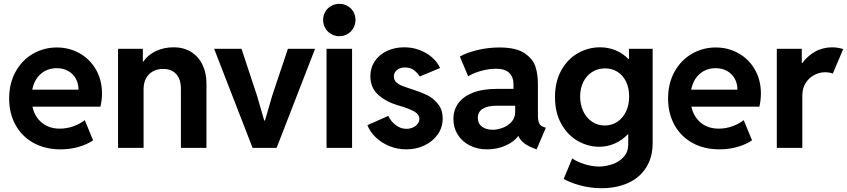

<svg xmlns="http://www.w3.org/2000/svg" viewBox="-20 -781 4473 1014"><path d="M28.3 -260.7Q28.3 -340.8 62.3 -402.1Q96.2 -463.4 153.8 -496.8Q211.4 -530.3 280.3 -530.3Q345.2 -530.3 399.7 -500Q454.1 -469.7 486.3 -414.3Q518.6 -358.9 518.6 -287.1Q518.6 -270.5 516.8 -255.1Q515.1 -239.7 510.7 -217.8H151.4Q163.1 -164.1 201.2 -132.8Q239.3 -101.6 295.9 -101.6Q333 -101.6 368.2 -114.3Q403.3 -127 427.7 -146.5L471.7 -40Q439.9 -18.1 395 -5.1Q350.1 7.8 299.8 7.8Q218.3 7.8 156.7 -26.4Q95.2 -60.5 61.8 -121.6Q28.3 -182.6 28.3 -260.7ZM394.5 -307.6Q394.5 -340.8 379.9 -366.5Q365.2 -392.1 339.4 -406.5Q313.5 -420.9 280.3 -420.9Q229.5 -420.9 195.1 -390.4Q160.6 -359.9 150.4 -307.6Z M603.5 -523.4H734.4V-456.1H737.3Q762.2 -492.2 804.2 -511.7Q846.2 -531.2 896.5 -531.2Q951.2 -531.2 990.5 -506.1Q1029.8 -481 1050 -437.7Q1070.3 -394.5 1070.3 -340.8V0H935.5V-311.5Q935.5 -362.8 910.4 -389.9Q885.3 -417 840.8 -417Q811.5 -417 788.3 -404.5Q765.1 -392.1 751.7 -368.2Q738.3 -344.2 738.3 -310.5V0H603.5Z M1110.8 -523.4H1255.4L1337.4 -275.4L1375.5 -144.5H1379.4L1417.5 -275.4L1500.5 -523.4H1644L1440.9 0H1314Z M1704.6 -523.4H1839.4V0H1704.6ZM1686.5 -675.8Q1686.5 -699.2 1697.8 -718.8Q1709 -738.3 1728.8 -749.5Q1748.5 -760.7 1772.5 -760.7Q1795.9 -760.7 1815.4 -749.5Q1835 -738.3 1846.2 -718.8Q1857.4 -699.2 1857.4 -675.8Q1857.4 -652.3 1846.2 -632.6Q1835 -612.8 1815.4 -601.3Q1795.9 -589.8 1772.5 -589.8Q1748.5 -589.8 1728.8 -601.3Q1709 -612.8 1697.8 -632.6Q1686.5 -652.3 1686.5 -675.8Z M1920.4 -120.1 2030.8 -168.9Q2043.5 -140.6 2069.6 -120.6Q2095.7 -100.6 2126.5 -100.6Q2145.5 -100.6 2161.1 -107.9Q2176.8 -115.2 2185.8 -127.2Q2194.8 -139.2 2194.8 -152.3Q2194.8 -177.7 2166.3 -193.1Q2137.7 -208.5 2092.3 -221.7L2078.6 -225.6Q2016.6 -244.6 1976.3 -281.5Q1936 -318.4 1936 -378.9Q1936 -423.3 1959.5 -458Q1982.9 -492.7 2023.7 -512Q2064.5 -531.2 2114.7 -531.2Q2158.2 -531.2 2196 -516.8Q2233.9 -502.4 2262 -477.8Q2290 -453.1 2304.2 -421.9L2196.8 -377Q2185.1 -396 2166 -410.4Q2147 -424.8 2119.6 -424.8Q2093.8 -424.8 2076.9 -411.6Q2060.1 -398.4 2060.1 -377Q2060.1 -358.9 2072.3 -347.2Q2084.5 -335.4 2103.5 -327.9Q2122.6 -320.3 2164.6 -306.6Q2205.1 -293.9 2236.8 -278.1Q2268.6 -262.2 2293.2 -231.7Q2317.9 -201.2 2317.9 -155.3Q2317.9 -108.4 2292 -71.3Q2266.1 -34.2 2222.2 -13.2Q2178.2 7.8 2126.5 7.8Q2079.6 7.8 2037.6 -9Q1995.6 -25.9 1964.8 -55.2Q1934.1 -84.5 1920.4 -120.1Z M2374.5 -152.3Q2374.5 -199.7 2400.4 -235.6Q2426.3 -271.5 2477.5 -291.5Q2528.8 -311.5 2602.1 -311.5H2691.9V-336.9Q2691.9 -373.5 2669.7 -395.8Q2647.5 -418 2599.1 -418Q2562 -418 2520.5 -406.5Q2479 -395 2452.6 -377.9L2408.7 -482.4Q2441.9 -502 2499 -516.1Q2556.2 -530.3 2617.7 -530.3Q2705.6 -530.3 2750.5 -499.8Q2795.4 -469.2 2808.1 -428.5Q2820.8 -387.7 2820.8 -338.9V-175.8Q2820.8 -145 2827.1 -130.6Q2833.5 -116.2 2851.1 -110.4L2862.8 -106.4L2814 7.8L2798.3 2Q2734.9 -22 2717.8 -62.5H2716.8Q2694.8 -32.2 2650.1 -12.2Q2605.5 7.8 2552.2 7.8Q2500.5 7.8 2460 -13.2Q2419.4 -34.2 2397 -70.8Q2374.5 -107.4 2374.5 -152.3ZM2582.5 -95.7Q2606.4 -95.7 2634 -105.7Q2661.6 -115.7 2681.2 -137Q2700.7 -158.2 2700.7 -189.5V-222.7H2603Q2555.2 -222.7 2529.3 -206.5Q2503.4 -190.4 2503.4 -158.2Q2503.4 -128.9 2525.1 -112.3Q2546.9 -95.7 2582.5 -95.7Z M2957 164.1 3002 55.7Q3027.8 73.7 3066.7 85.9Q3105.5 98.1 3143.6 98.6Q3179.7 98.1 3215.1 85.9Q3250.5 73.7 3274.2 47.4Q3297.9 21 3297.9 -18.6V-72.3H3296.4Q3266.1 -40.5 3227.1 -23.2Q3188 -5.9 3143.6 -5.9Q3084 -6.3 3030.5 -37.1Q2977.1 -67.9 2944.1 -127.2Q2911.1 -186.5 2911.1 -268.6Q2911.1 -350.1 2944.3 -409.7Q2977.5 -469.2 3032.2 -500.2Q3086.9 -531.2 3148.4 -531.2Q3192.9 -531.2 3231 -515.4Q3269 -499.5 3298.8 -469.7H3301.8V-523.4H3426.8V-26.4Q3426.8 51.3 3391.6 105.2Q3356.4 159.2 3295.7 186Q3234.9 212.9 3157.2 212.9Q3099.1 212.9 3045.7 198.5Q2992.2 184.1 2957 164.1ZM3302.7 -271.5Q3302.7 -315.9 3286.6 -349.4Q3270.5 -382.8 3241.5 -401.4Q3212.4 -419.9 3175.8 -419.9Q3137.7 -419.9 3107.7 -401.1Q3077.6 -382.3 3060.8 -348.6Q3043.9 -314.9 3043.9 -271.5Q3043.9 -228 3060.5 -193.1Q3077.1 -158.2 3106.7 -138.2Q3136.2 -118.2 3173.8 -118.2Q3210.9 -118.2 3240.5 -137.9Q3270 -157.7 3286.4 -192.4Q3302.7 -227.1 3302.7 -271.5Z M3508.3 -260.7Q3508.3 -340.8 3542.2 -402.1Q3576.2 -463.4 3633.8 -496.8Q3691.4 -530.3 3760.3 -530.3Q3825.2 -530.3 3879.6 -500Q3934.1 -469.7 3966.3 -414.3Q3998.5 -358.9 3998.5 -287.1Q3998.5 -270.5 3996.8 -255.1Q3995.1 -239.7 3990.7 -217.8H3631.3Q3643.1 -164.1 3681.2 -132.8Q3719.2 -101.6 3775.9 -101.6Q3813 -101.6 3848.1 -114.3Q3883.3 -127 3907.7 -146.5L3951.7 -40Q3919.9 -18.1 3875 -5.1Q3830.1 7.8 3779.8 7.8Q3698.2 7.8 3636.7 -26.4Q3575.2 -60.5 3541.7 -121.6Q3508.3 -182.6 3508.3 -260.7ZM3874.5 -307.6Q3874.5 -340.8 3859.9 -366.5Q3845.2 -392.1 3819.3 -406.5Q3793.5 -420.9 3760.3 -420.9Q3709.5 -420.9 3675 -390.4Q3640.6 -359.9 3630.4 -307.6Z M4082.5 -523.4H4214.4V-448.2H4217.3Q4243.7 -484.4 4283.7 -507.6Q4323.7 -530.8 4375.5 -531.2Q4393.6 -530.8 4409.7 -527.8Q4425.8 -524.9 4433.1 -521.5L4378.4 -392.6Q4373.5 -395 4361.6 -397.2Q4349.6 -399.4 4336.4 -399.4Q4308.6 -399.4 4281.2 -385.5Q4253.9 -371.6 4235.6 -343.8Q4217.3 -315.9 4217.3 -277.3V0H4082.5Z"/></svg>

Font: Reddit Sans Vanilla
Style: Bold
Weight: 700
Designer: Stephen Hutchings
Foundry: Reddit
Version: Version 1.013